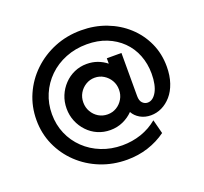

<svg xmlns="http://www.w3.org/2000/svg" viewBox="-130 -785 1136 1071"><g transform="rotate(-20 437.5 -249.5)"><path d="M450.7 133.3Q366.7 133.3 293.8 104.2Q220.8 75 166 22.9Q111.1 -29.2 80.2 -98.3Q49.3 -167.4 49.3 -247.2Q49.3 -327.1 80.2 -397.2Q111.1 -467.4 166.7 -520.5Q222.2 -573.6 295.5 -603.5Q368.8 -633.3 453.5 -633.3Q533.3 -633.3 602.4 -606.9Q671.5 -580.6 723.6 -533Q775.7 -485.4 805.2 -421.2Q834.7 -356.9 834.7 -280.6Q834.7 -226.4 820.1 -183.7Q805.6 -141 780.6 -112.5Q755.6 -84 724.7 -69.1Q693.8 -54.2 659.7 -54.2Q624.3 -54.2 596.5 -70.1Q568.8 -86.1 554.9 -111.8Q529.2 -85.4 494.4 -69.8Q459.7 -54.2 418.8 -54.2Q379.2 -54.2 344.8 -69.1Q310.4 -84 284.4 -111.5Q258.3 -138.9 243.8 -174.3Q229.2 -209.7 229.2 -250Q229.2 -291 243.8 -326Q258.3 -361.1 284.4 -388.5Q310.4 -416 344.8 -431.2Q379.2 -446.5 418.8 -446.5Q452.8 -446.5 482.3 -435.8Q511.8 -425 536.1 -405.6V-437.5H622.9V-181.9Q622.9 -153.5 636.1 -140.3Q649.3 -127.1 666.7 -127.1Q682.6 -127.1 696.2 -137.2Q709.7 -147.2 720.1 -166Q730.6 -184.7 736.1 -211.5Q741.7 -238.2 741.7 -271.5Q741.7 -331.2 721.5 -382.3Q701.4 -433.3 663.5 -470.5Q625.7 -507.6 573.6 -528.5Q521.5 -549.3 456.9 -549.3Q388.9 -549.3 330.9 -526Q272.9 -502.8 230.6 -461.5Q188.2 -420.1 164.9 -365.6Q141.7 -311.1 141.7 -248.6Q141.7 -186.1 164.9 -131.9Q188.2 -77.8 230.6 -37.2Q272.9 3.5 329.9 26Q386.8 48.6 452.8 48.6Q511.8 48.6 564.9 30.6Q618.1 12.5 661.8 -23.6L683.3 59.7Q634.7 95.1 575.7 114.2Q516.7 133.3 450.7 133.3ZM434.7 -141.7Q463.9 -141.7 487.8 -156.2Q511.8 -170.8 526 -195.5Q540.3 -220.1 540.3 -250Q540.3 -280.6 526 -304.9Q511.8 -329.2 487.8 -344.1Q463.9 -359 434.7 -359Q405.6 -359 381.2 -344.1Q356.9 -329.2 342.7 -304.9Q328.5 -280.6 328.5 -250Q328.5 -220.1 342.7 -195.5Q356.9 -170.8 380.9 -156.2Q404.9 -141.7 434.7 -141.7Z"/></g></svg>

Font: Afacad Flux SemiBold
Style: Regular
Weight: 600
Designer: Kristian Moeller
Foundry: Dicotype
Version: Version 1.100